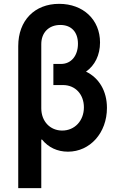

<svg xmlns="http://www.w3.org/2000/svg" viewBox="-20 -780 620 1000"><path d="M195 -53H199C232 -12 279 10 334 10C449 10 537 -88 537 -218C537 -306 496 -374 428 -407C474 -439 501 -493 501 -559C501 -677 414 -760 288 -760C160 -760 75 -673 75 -540V200H195ZM195 -216V-550C195 -610 234 -650 294 -650C351 -650 386 -614 386 -552C386 -490 351 -447 298 -447H258V-337H308C373 -337 417 -288 417 -221C417 -151 369 -100 304 -100C241 -100 195 -148 195 -216Z"/></svg>

Font: CommitMono-dimboump
Style: Bold
Weight: 700
Monospace: yes
Designer: Eigil Nikolajsen
Foundry: Eigil Nikolajsen
Version: Version 1.143